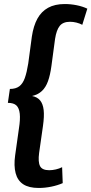

<svg xmlns="http://www.w3.org/2000/svg" viewBox="-20 -826 453 952"><path d="M172 106Q123 106 95 87.5Q67 69 57.5 32.5Q48 -4 55 -55L74 -190Q81 -234 78 -262Q75 -290 61.5 -303Q48 -316 19 -316L29 -385Q58 -385 75.5 -398Q93 -411 103 -439Q113 -467 120 -511L138 -645Q146 -698 165.5 -733.5Q185 -769 218.5 -787.5Q252 -806 301 -806Q331 -806 360.5 -800Q390 -794 413 -783L388 -703Q375 -710 359 -714Q343 -718 327 -718Q293 -718 276.5 -698Q260 -678 253 -633L235 -499Q229 -454 218 -423.5Q207 -393 188 -375Q169 -357 139 -350Q165 -345 179 -328Q193 -311 196.5 -280.5Q200 -250 193 -201L174 -68Q168 -23 178.5 -2.5Q189 18 224 18Q240 18 257 14Q274 10 288 3L291 82Q266 93 234.5 99.5Q203 106 172 106Z"/></svg>

Font: Pathway Extreme Condensed SemiBold
Style: Italic
Weight: 600
Width: 3
Italic angle: -8°
Version: Version 1.001;gftools[0.9.26]